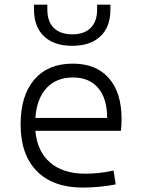

<svg xmlns="http://www.w3.org/2000/svg" viewBox="-20 -803 626 832"><path d="M338.4 9.8Q210 9.8 139.6 -61.5Q69.3 -132.8 69.3 -263.7Q69.3 -389.2 128.7 -458.3Q188 -527.3 295.4 -527.3Q396 -527.3 451.4 -464.8Q506.8 -402.3 506.8 -287.1Q506.8 -256.8 503.9 -236.3H133.3Q141.1 -147 197.3 -98.6Q253.4 -50.3 350.1 -50.3Q410.6 -50.3 472.2 -64L481.4 -3.9Q447.3 2.9 410.2 6.3Q373 9.8 338.4 9.8ZM133.3 -292H444.3Q444.3 -376 405.5 -421.6Q366.7 -467.3 296.4 -467.3Q224.1 -467.3 181.6 -421.4Q139.2 -375.5 133.3 -292ZM293 -604.5Q214.4 -604.5 170.9 -645.5Q127.4 -686.5 127.4 -761.7V-782.7H185.1V-761.7Q185.1 -710 213.1 -682.1Q241.2 -654.3 293 -654.3Q345.2 -654.3 373 -682.1Q400.9 -710 400.9 -761.7V-782.7H458.5V-761.7Q458.5 -686.5 415 -645.5Q371.6 -604.5 293 -604.5Z"/></svg>

Font: Cascadia Code NF Light
Style: Regular
Weight: 300
Monospace: yes
Designer: Aaron Bell
Foundry: Saja Typeworks
Version: Version 2404.023; ttfautohint (v1.8.4)